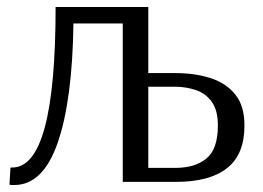

<svg xmlns="http://www.w3.org/2000/svg" viewBox="-20 -520 751 549"><path d="M21 9Q17 9 14 9Q11 9 7 8L10 -41H15Q139 -41 139 -500H404V-311H482Q538 -311 582.5 -296.5Q627 -282 653 -249.5Q679 -217 679 -161Q679 -78 629 -39Q579 0 484 0H331V-453H190Q187 -233 145 -112Q103 9 21 9ZM404 -40H482Q538 -40 570.5 -67Q603 -94 603 -161Q603 -205 585.5 -229Q568 -253 540 -262.5Q512 -272 480 -272H404Z"/></svg>

Font: Arsenal SC
Style: Regular
Weight: 400
Designer: Andrij Shevchenko
Foundry: Stairsfor
Version: Version 2.001; ttfautohint (v1.8.4.7-5d5b)